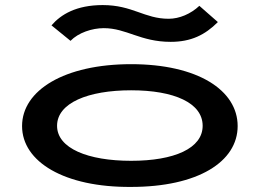

<svg xmlns="http://www.w3.org/2000/svg" viewBox="-20 -729 1040 757"><path d="M766 -706C732 -674 687 -655 645 -655C549 -655 503 -709 385 -709C281 -709 220 -672 183 -629L258 -568C289 -600 343 -618 389 -618C479 -618 533 -564 653 -564C733 -564 788 -591 839 -642ZM497 8C760 8 917 -91 917 -232C917 -373 760 -476 497 -476C234 -476 67 -373 67 -232C67 -91 234 10 497 8ZM497 -95C327 -95 205 -144 205 -233C205 -323 327 -373 497 -373C667 -373 779 -323 779 -233C779 -144 667 -95 497 -95Z"/></svg>

Font: Inconsolata UltraExpanded
Style: Bold
Weight: 700
Width: 9
Monospace: yes
Designer: Raph Levien, Cyreal, Brenton Simpson
Foundry: Raph Levien, Cyreal, Google
Version: Version 3.100